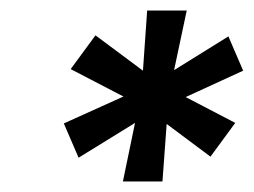

<svg xmlns="http://www.w3.org/2000/svg" viewBox="-20 -720 481 364"><path d="M213 -376 236 -487 129 -421 101 -486 214 -537 114 -589 161 -653 251 -586 259 -700H334L310 -587L413 -651L441 -586L332 -536L426 -487L379 -423L296 -485L288 -376Z"/></svg>

Font: Lexend
Style: Italic
Weight: 400
Italic angle: -8.13011°
Designer: Bonnie Shaver-Troup, Thomas Jockin
Foundry: Lexend
Version: Version 1.007